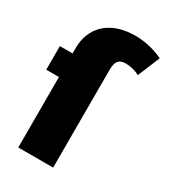

<svg xmlns="http://www.w3.org/2000/svg" viewBox="-190 -854 831 944"><g transform="rotate(30 225.5 -382.0)"><path d="M296 -764C143 -764 70 -675 70 -565V-534H-2V-400H70V0H268V-555C268 -605 285 -622 323 -622C345 -622 373 -617 401 -602L453 -727C416 -747 354 -764 296 -764Z"/></g></svg>

Font: Fira Sans Heavy
Style: Regular
Weight: 900
Designer: bBox Type GmbH & Carrois Corporate GbR & Edenspiekermann AG
Foundry: bBox Type GmbH & Carrois Corporate GbR & Edenspiekermann AG
Version: Version 4.300;PS 004.300;hotconv 1.0.88;makeotf.lib2.5.64775